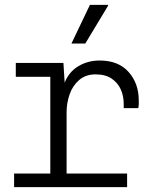

<svg xmlns="http://www.w3.org/2000/svg" viewBox="-20 -770 640 790"><path d="M38 0V-56H187V-454H45V-511H241L246 -430Q264 -475 303 -498Q342 -521 390 -521Q467 -521 509 -474Q551 -427 551 -356V-342Q551 -336 549 -325H489V-343Q489 -375 477 -402Q465 -429 439.5 -446.5Q414 -464 373 -464Q333 -464 306 -441Q279 -418 266.5 -382Q254 -346 254 -308V-56H503V0ZM274 -591 350 -750H424L425 -747L331 -591Z"/></svg>

Font: Chivo Mono Medium ExtraLight
Style: Regular
Weight: 250
Monospace: yes
Version: Version 1.008